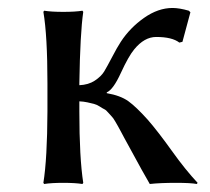

<svg xmlns="http://www.w3.org/2000/svg" viewBox="-20 -459 526 482"><path d="M99.1 -250Q99.1 -369.1 88.9 -429.2L90.8 -432.1Q108.9 -429.2 138.9 -429.2Q168.9 -429.2 187 -432.1L189 -429.2Q181.2 -376 179.2 -250V-245.1Q202.1 -246.1 218 -256.6Q233.9 -267.1 241.5 -279.5Q249 -292 261.5 -315.9Q273.9 -339.8 283.2 -354Q306.2 -389.2 341.6 -414.1Q377 -439 413.1 -439Q430.2 -439 454.1 -432.1L458 -428.2L438 -354L430.2 -352.1Q412.1 -366.2 372.1 -366.2Q342.3 -366.2 316.9 -335Q302.7 -317.9 283.4 -275.9Q264.2 -233.9 248 -227.1V-225.1Q282.2 -219.2 302 -205.1Q321.8 -190.9 351.1 -158.2Q377 -128.4 411.4 -80.3Q445.8 -32.2 476.1 0L474.1 2.9Q459 0 421.9 0Q381.8 0 356 2.9Q347.2 -11.2 292 -112.8Q290.5 -115.7 284.2 -127.4Q277.8 -139.2 276.4 -141.8Q274.9 -144.5 269.3 -154.1Q263.7 -163.6 261 -166Q258.3 -168.5 252.4 -175.5Q246.6 -182.6 241.9 -184.8Q237.3 -187 230.2 -191.7Q223.1 -196.3 215.8 -198.2Q208.5 -200.2 199.2 -202.1Q189.9 -204.1 179.2 -204.6V-179.2Q179.2 -63 189 0L187 2.9Q168.9 0 138.9 0Q108.9 0 90.8 2.9L88.9 0Q98.6 -60.1 99.1 -179.2Z"/></svg>

Font: Biolilbert
Style: Regular
Weight: 400
Designer: Philipp H. Poll
Foundry: Philipp H. Poll
Version: Version 1.1.0